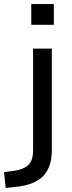

<svg xmlns="http://www.w3.org/2000/svg" viewBox="-80 -739 358 952"><path d="M75 -616V-719H187V-616ZM-52 193 -60 114 -10 108Q35 102 59.5 80Q84 58 84 6V-498H177V5Q177 47 166.5 79Q156 111 135 133Q114 155 81 168.5Q48 182 2 187Z"/></svg>

Font: Nunito Sans 6pt
Style: Regular
Weight: 400
Version: Version 3.101;gftools[0.9.27]